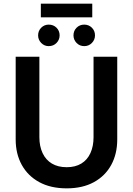

<svg xmlns="http://www.w3.org/2000/svg" viewBox="-20 -1016 729 1053"><path d="M346 17Q258 17 195.5 -17Q133 -51 99.5 -111.5Q66 -172 66 -251V-705H196V-263Q196 -214 213.5 -176.5Q231 -139 264.5 -119Q298 -99 346 -99Q393 -99 426 -119Q459 -139 476 -176.5Q493 -214 493 -263V-705H623V-251Q623 -172 590 -111.5Q557 -51 495 -17Q433 17 346 17ZM204 -921V-996H486V-921ZM247 -763Q223 -763 206 -780.5Q189 -798 189 -822Q189 -847 206 -864Q223 -881 247 -881Q273 -881 290 -864Q307 -847 307 -822Q307 -798 290 -780.5Q273 -763 247 -763ZM442 -763Q417 -763 400 -780.5Q383 -798 383 -822Q383 -847 400 -864Q417 -881 442 -881Q467 -881 484 -864Q501 -847 501 -822Q501 -798 484 -780.5Q467 -763 442 -763Z"/></svg>

Font: TikTok Sans 24pt SemiBold
Style: Regular
Weight: 600
Version: Version 4.000